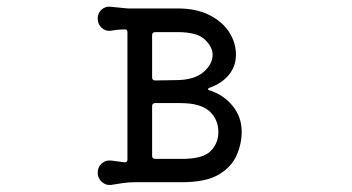

<svg xmlns="http://www.w3.org/2000/svg" viewBox="-20 -530 1040 568"><path d="M309 17Q293 19 281 8Q269 -3 269 -19Q269 -36 281 -46.5Q293 -57 309 -55Q318 -54 328 -52.5Q338 -51 348 -50H350Q357 -50 357 -58V-435Q357 -443 350 -443Q339 -443 328.5 -442Q318 -441 308 -439Q292 -437 280.5 -448Q269 -459 269 -475Q269 -491 280.5 -501.5Q292 -512 308 -510Q320 -509 332.5 -507.5Q345 -506 358 -505H505Q562 -505 600.5 -485Q639 -465 658.5 -434Q678 -403 678 -368Q678 -334 657 -308.5Q636 -283 599 -270Q591 -266 599 -263Q641 -250 668 -217Q695 -184 695 -140Q695 -105 680 -70.5Q665 -36 627 -13.5Q589 9 519 9H379Q362 9 344 11.5Q326 14 309 17ZM439 -435Q430 -435 430 -426V-301Q430 -292 439 -292L500 -293Q554 -293 581.5 -316.5Q609 -340 609 -368Q609 -391 586 -413Q563 -435 505 -435ZM439 -225Q430 -225 430 -216V-69Q430 -60 439 -60H519Q580 -60 603 -83Q626 -106 626 -139Q626 -177 599.5 -201Q573 -225 514 -225Z"/></svg>

Font: Kiwi Maru
Style: Regular
Weight: 400
Designer: Hiroki-Chan
Version: Version 1.100